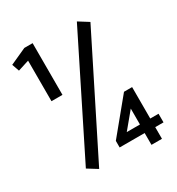

<svg xmlns="http://www.w3.org/2000/svg" viewBox="-179 -800 909 984"><g transform="rotate(-30 275.0 -308.0)"><path d="M97 -380V-620L31 -599L16 -642L113 -686H162V-380ZM135 43 77 7 414 -669 473 -632ZM429 70V0H281V-39L443 -236H491V-50H540V1H491V70ZM352 -50H430V-144Z"/></g></svg>

Font: Inconsolata SemiExpanded SemiBold
Style: Regular
Weight: 600
Width: 6
Monospace: yes
Designer: Raph Levien, Cyreal, Brenton Simpson
Foundry: Raph Levien, Cyreal, Google
Version: Version 3.001; ttfautohint (v1.8.2.53-6de2)